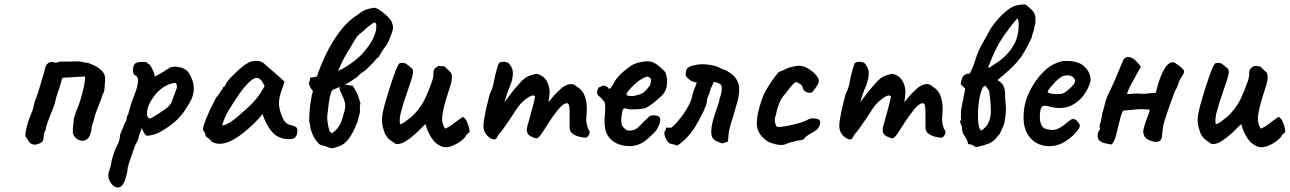

<svg xmlns="http://www.w3.org/2000/svg" viewBox="-20 -669 5864 873"><path d="M141 -11Q120 -12 112 -24Q104 -36 95 -51Q95 -66 100.5 -88Q106 -110 114.5 -133.5Q123 -157 131 -176Q135 -202 144.5 -225Q154 -248 160 -271Q166 -291 171 -309Q176 -327 182 -344Q184 -358 187.5 -367Q191 -376 198 -381Q205 -386 216 -388Q227 -384 234 -384Q241 -384 246 -387Q250 -389 265.5 -389Q281 -389 299 -389Q317 -389 326 -390Q342 -391 355 -387Q368 -383 381 -383Q402 -375 420 -365Q438 -355 449 -340Q460 -325 458 -302Q456 -288 455.5 -270Q455 -252 445 -236Q444 -228 435 -205.5Q426 -183 417 -159Q408 -135 406 -120Q404 -113 401 -105.5Q398 -98 397 -90Q396 -77 392 -63Q388 -49 380 -40Q367 -27 350 -29.5Q333 -32 321.5 -44.5Q310 -57 311 -74Q311 -84 313 -102Q315 -120 317 -135Q320 -144 322.5 -150.5Q325 -157 326 -162Q337 -186 346.5 -217.5Q356 -249 362 -277.5Q368 -306 367 -321Q352 -321 331 -319.5Q310 -318 292.5 -317Q275 -316 270 -316Q265 -315 263 -313.5Q261 -312 261 -308Q255 -283 245 -255Q235 -227 230 -203Q229 -195 222 -178.5Q215 -162 207.5 -142.5Q200 -123 194 -105.5Q188 -88 187 -77Q182 -70 180 -60Q178 -50 178 -38Q175 -24 165 -19Q155 -14 141 -11Z M524 182Q511 187 497 176.5Q483 166 476 147.5Q469 129 476 109Q478 103 482 89.5Q486 76 487 66Q488 59 493 42.5Q498 26 504.5 10Q511 -6 515 -13Q521 -23 523.5 -36Q526 -49 526 -56Q528 -63 531.5 -72Q535 -81 539 -86Q541 -94 545 -103.5Q549 -113 554 -120Q556 -127 557.5 -137Q559 -147 563 -148Q564 -152 564.5 -156Q565 -160 568 -167Q570 -178 577 -199Q584 -220 594 -245Q605 -274 607.5 -297Q610 -320 595 -326Q587 -330 585 -342Q583 -354 587 -367Q591 -380 599 -383Q608 -387 620.5 -387.5Q633 -388 642.5 -386.5Q652 -385 651 -383Q651 -378 656 -377Q658 -380 664.5 -369.5Q671 -359 677 -345.5Q683 -332 683 -327Q681 -323 681 -322.5Q681 -322 685 -322Q685 -322 696 -327.5Q707 -333 719.5 -340.5Q732 -348 736 -352Q736 -352 741.5 -354.5Q747 -357 751 -361Q771 -369 794.5 -364Q818 -359 832 -346Q852 -321 859 -288.5Q866 -256 852 -221Q850 -216 843.5 -204.5Q837 -193 831 -183.5Q825 -174 825 -174Q802 -138 773.5 -114Q745 -90 713 -72Q703 -65 688 -60Q673 -55 660.5 -53Q648 -51 645 -53Q634 -61 625 -87Q620 -74 615.5 -61.5Q611 -49 610 -45Q609 -38 608 -33.5Q607 -29 603 -26Q603 -26 602 -22Q601 -18 595 -10Q585 19 578.5 37.5Q572 56 568 68Q564 80 561 92Q559 119 549 148Q539 177 524 182ZM663 -130Q667 -132 678.5 -138.5Q690 -145 704.5 -154.5Q719 -164 731.5 -173Q744 -182 749 -188Q757 -197 760 -204Q763 -211 767 -224Q770 -232 774 -242Q778 -252 781 -261Q785 -269 784.5 -277.5Q784 -286 778 -292Q774 -293 757.5 -288.5Q741 -284 721 -271Q701 -258 683 -235Q662 -208 654 -184Q646 -160 649 -145Q652 -130 663 -130Z M941 -26Q937 -34 926 -41Q915 -48 915 -52Q915 -56 912 -63Q909 -70 905 -74Q900 -80 907.5 -103Q915 -126 930 -159Q945 -192 964 -227Q972 -235 980 -248Q988 -261 992 -265Q992 -269 995 -272.5Q998 -276 1002 -276L1008 -289Q1009 -293 1019 -305Q1029 -317 1044 -331.5Q1059 -346 1074 -359Q1089 -372 1099 -378Q1120 -392 1142.5 -392.5Q1165 -393 1181 -380Q1184 -377 1193.5 -368.5Q1203 -360 1215 -350Q1227 -340 1237 -331L1274 -298L1257 -248Q1244 -208 1250.5 -178Q1257 -148 1269 -126Q1274 -115 1285 -107.5Q1296 -100 1310 -98Q1318 -97 1325 -92Q1332 -87 1332 -76Q1332 -57 1325 -48Q1318 -39 1308 -37Q1275 -33 1245.5 -47Q1216 -61 1192 -107Q1188 -113 1181.5 -129.5Q1175 -146 1174 -151Q1170 -146 1162 -136.5Q1154 -127 1148 -121Q1077 -49 1026 -26.5Q975 -4 941 -26ZM990 -100Q995 -97 1012 -105Q1029 -113 1054 -133Q1088 -162 1114 -186.5Q1140 -211 1161 -241L1183 -277Q1173 -300 1164 -307.5Q1155 -315 1147 -315Q1134 -315 1113.5 -296Q1093 -277 1068.5 -242.5Q1044 -208 1016 -161Q1004 -140 997 -120Q990 -100 990 -100Z M1517 -347Q1527 -369 1537 -390Q1547 -411 1559 -430Q1570 -447 1580 -465Q1590 -483 1601 -499Q1602 -501 1603 -502.5Q1604 -504 1606 -506Q1616 -515 1629 -526Q1642 -537 1653 -547Q1663 -555 1671 -560.5Q1679 -566 1685 -567Q1687 -565 1689 -561.5Q1691 -558 1691 -553Q1692 -530 1681 -504Q1670 -478 1653 -456Q1645 -446 1637.5 -436.5Q1630 -427 1621 -418Q1609 -406 1591 -392Q1573 -378 1554 -366Q1535 -354 1517 -347ZM1527 -279Q1522 -268 1526.5 -256.5Q1531 -245 1537.5 -232Q1544 -219 1548 -203Q1552 -187 1547 -166Q1543 -154 1539 -138.5Q1535 -123 1529 -109Q1525 -101 1519 -92Q1513 -83 1505 -75.5Q1497 -68 1490 -63Q1488 -64 1484 -67.5Q1480 -71 1478 -75Q1473 -90 1470 -110Q1467 -130 1468 -141Q1469 -149 1471 -167.5Q1473 -186 1476 -207Q1479 -228 1483.5 -243.5Q1488 -259 1496 -262Q1509 -267 1521 -272Q1533 -277 1545 -282Q1560 -289 1574.5 -299Q1589 -309 1605 -320Q1616 -333 1630 -341.5Q1644 -350 1655 -362Q1660 -367 1664.5 -372Q1669 -377 1674 -381Q1680 -387 1687 -396.5Q1694 -406 1702 -409Q1704 -415 1707 -419Q1710 -423 1713 -429Q1721 -443 1732 -457Q1743 -471 1748 -484Q1756 -504 1762.5 -522Q1769 -540 1766 -554Q1762 -573 1748 -588Q1734 -603 1714 -618Q1710 -620 1707 -622Q1704 -624 1702 -627Q1698 -628 1693.5 -630.5Q1689 -633 1684 -634Q1663 -632 1644 -625Q1625 -618 1609 -604Q1563 -576 1527 -528.5Q1491 -481 1464.5 -427Q1438 -373 1421 -321Q1414 -319 1406.5 -318Q1399 -317 1391 -316Q1390 -312 1389.5 -307Q1389 -302 1384 -291Q1388 -277 1392.5 -269Q1397 -261 1403 -256Q1399 -243 1394.5 -218.5Q1390 -194 1388 -167.5Q1386 -141 1386 -121Q1386 -114 1388 -108.5Q1390 -103 1390 -99Q1390 -86 1398.5 -64.5Q1407 -43 1420.5 -25.5Q1434 -8 1446 -8Q1459 -5 1474.5 1.5Q1490 8 1504 2Q1511 -1 1519.5 -3.5Q1528 -6 1535 -10Q1558 -23 1575.5 -52.5Q1593 -82 1601 -106Q1606 -115 1608.5 -125.5Q1611 -136 1613 -145Q1618 -158 1616.5 -173Q1615 -188 1619 -198Q1616 -210 1613 -219Q1610 -228 1607 -237Q1603 -247 1597 -257Q1591 -267 1584 -279Q1579 -279 1566.5 -281.5Q1554 -284 1541 -283Q1537 -282 1533.5 -281Q1530 -280 1527 -279Z M1991 -2Q1960 -13 1941 -43.5Q1922 -74 1915 -105Q1912 -102 1908 -98.5Q1904 -95 1899 -90Q1884 -74 1863.5 -56Q1843 -38 1821.5 -25Q1800 -12 1780 -14Q1766 -23 1753.5 -32.5Q1741 -42 1733 -57Q1732 -59 1731 -60Q1730 -61 1729 -64Q1720 -89 1717.5 -109Q1715 -129 1720.5 -157.5Q1726 -186 1741 -234Q1746 -251 1753.5 -274.5Q1761 -298 1769 -321Q1777 -344 1784.5 -361Q1792 -378 1798 -382Q1802 -382 1806 -382.5Q1810 -383 1813 -383Q1823 -383 1833 -374Q1840 -368 1847 -363Q1854 -358 1856 -353Q1862 -343 1851.5 -310Q1841 -277 1827 -237Q1814 -200 1804 -163Q1794 -126 1799 -104Q1809 -106 1819.5 -113.5Q1830 -121 1837 -127Q1852 -137 1867 -153.5Q1882 -170 1894 -188Q1906 -206 1912 -219Q1920 -236 1927 -253.5Q1934 -271 1939.5 -285.5Q1945 -300 1948 -312Q1951 -324 1951 -331Q1950 -346 1954.5 -353.5Q1959 -361 1973 -369Q1980 -369 1987 -368.5Q1994 -368 2001 -367Q2008 -360 2016 -352.5Q2024 -345 2032 -337Q2039 -315 2029 -283.5Q2019 -252 2008 -217Q1997 -181 1991.5 -145.5Q1986 -110 2004 -84Q2021 -91 2033.5 -100.5Q2046 -110 2058.5 -119.5Q2071 -129 2085 -138Q2099 -129 2107 -106.5Q2115 -84 2115 -68Q2111 -65 2107.5 -62Q2104 -59 2101 -56Q2094 -41 2074 -26.5Q2054 -12 2031 -4Q2008 4 1991 -2Z M2215 -38Q2199 -46 2188.5 -61Q2178 -76 2178 -98Q2178 -108 2182 -132Q2186 -156 2193 -186Q2200 -216 2207 -242Q2217 -260 2221.5 -278Q2226 -296 2226 -300Q2228 -312 2232.5 -330.5Q2237 -349 2242 -364.5Q2247 -380 2249 -382Q2254 -387 2264.5 -388Q2275 -389 2285.5 -385.5Q2296 -382 2300 -372Q2311 -360 2312 -338.5Q2313 -317 2302 -285Q2293 -265 2284 -238Q2275 -211 2268.5 -188.5Q2262 -166 2261 -158L2230 -157Q2247 -173 2262 -190.5Q2277 -208 2284 -218Q2301 -241 2313.5 -256.5Q2326 -272 2346 -294Q2366 -317 2388 -325Q2410 -333 2421 -333Q2443 -329 2459 -310.5Q2475 -292 2479 -256Q2479 -242 2476.5 -223Q2474 -204 2474 -204Q2474 -204 2490.5 -224.5Q2507 -245 2535 -270Q2554 -284 2572 -286.5Q2590 -289 2604 -274Q2630 -260 2640.5 -227Q2651 -194 2647 -150Q2644 -124 2647 -109.5Q2650 -95 2654 -83Q2666 -70 2658 -56.5Q2650 -43 2643 -43Q2633 -43 2615.5 -47Q2598 -51 2584 -61Q2570 -71 2570 -88V-150Q2570 -172 2568.5 -183.5Q2567 -195 2563 -198Q2552 -204 2534.5 -188Q2517 -172 2496.5 -143Q2476 -114 2455 -80Q2436 -49 2426.5 -43Q2417 -37 2406 -44Q2384 -51 2378.5 -63.5Q2373 -76 2377 -92Q2382 -109 2389.5 -136.5Q2397 -164 2404 -190.5Q2411 -217 2413 -229Q2409 -237 2399.5 -234.5Q2390 -232 2380 -225Q2368 -217 2353.5 -203.5Q2339 -190 2321 -161Q2309 -142 2294.5 -121Q2280 -100 2268 -83Q2256 -66 2248 -59Q2239 -40 2233 -36.5Q2227 -33 2215 -38Z M2791 -14Q2752 -30 2738 -63.5Q2724 -97 2731 -157Q2733 -188 2730.5 -198.5Q2728 -209 2717 -219Q2714 -223 2704 -231.5Q2694 -240 2695 -245Q2694 -252 2697.5 -262Q2701 -272 2704 -272Q2710 -274 2716.5 -277.5Q2723 -281 2727 -279Q2731 -279 2738.5 -275.5Q2746 -272 2746 -268Q2750 -261 2758.5 -271.5Q2767 -282 2777 -302Q2787 -318 2802.5 -332.5Q2818 -347 2834 -359Q2850 -371 2861 -377Q2866 -379 2879 -383Q2892 -387 2906.5 -389Q2921 -391 2929 -390Q2947 -389 2964.5 -377Q2982 -365 2993 -353Q3006 -344 3010 -326.5Q3014 -309 3013 -290Q3012 -271 3005 -257Q3002 -247 2985 -230.5Q2968 -214 2948 -198.5Q2928 -183 2913 -177Q2900 -174 2881 -172.5Q2862 -171 2846 -172Q2830 -173 2824 -176Q2817 -180 2812.5 -170.5Q2808 -161 2805 -133Q2804 -119 2805.5 -110Q2807 -101 2809 -97Q2816 -87 2825 -80Q2834 -73 2854 -76Q2873 -79 2892.5 -100.5Q2912 -122 2928 -135Q2932 -142 2944 -144Q2956 -146 2972 -142Q2983 -135 2982.5 -122Q2982 -109 2968 -83Q2965 -76 2952.5 -63.5Q2940 -51 2925.5 -38.5Q2911 -26 2901 -20Q2871 -4 2843 -4.5Q2815 -5 2791 -14ZM2860 -232Q2877 -236 2888.5 -239.5Q2900 -243 2910.5 -252Q2921 -261 2936 -282Q2940 -293 2940 -302Q2940 -311 2937 -314Q2929 -322 2918.5 -319.5Q2908 -317 2897 -309Q2890 -306 2877 -295.5Q2864 -285 2852 -272.5Q2840 -260 2833 -250Q2826 -240 2830 -238Q2828 -234 2841.5 -233Q2855 -232 2860 -232Z M3059 -7Q3050 -11 3041.5 -12.5Q3033 -14 3024 -17Q3015 -25 3009.5 -34.5Q3004 -44 3002 -55Q2999 -66 3003 -72.5Q3007 -79 3009 -89Q3015 -89 3020.5 -88.5Q3026 -88 3032 -88Q3047 -100 3061 -116.5Q3075 -133 3088 -151Q3100 -169 3110 -187Q3120 -205 3125 -222Q3128 -232 3129.5 -241Q3131 -250 3135 -259Q3139 -267 3142 -276Q3145 -285 3148 -294Q3135 -296 3127.5 -299Q3120 -302 3113.5 -308Q3107 -314 3098 -323Q3097 -339 3100.5 -350Q3104 -361 3118 -367Q3123 -369 3128 -370.5Q3133 -372 3138 -372Q3152 -377 3171 -377Q3190 -377 3208 -374Q3215 -373 3221.5 -371.5Q3228 -370 3234 -368Q3243 -366 3251.5 -361Q3260 -356 3269 -353Q3277 -351 3284.5 -347Q3292 -343 3299 -338Q3318 -326 3329.5 -306.5Q3341 -287 3341 -265Q3341 -233 3332 -204Q3327 -185 3321 -166Q3315 -147 3310 -128Q3306 -117 3303 -107Q3300 -97 3298 -86Q3294 -71 3292.5 -56Q3291 -41 3290 -25Q3284 -23 3277.5 -21Q3271 -19 3264 -17Q3252 -21 3237.5 -27.5Q3223 -34 3217 -48Q3216 -50 3215.5 -53Q3215 -56 3215 -59Q3214 -62 3214 -65Q3214 -68 3214 -71Q3214 -91 3219.5 -112.5Q3225 -134 3232 -155Q3238 -172 3243.5 -188Q3249 -204 3252 -219Q3255 -228 3258 -239.5Q3261 -251 3262 -262Q3263 -273 3259 -283Q3252 -289 3243.5 -292Q3235 -295 3225 -297Q3225 -295 3220 -284Q3219 -283 3218.5 -280.5Q3218 -278 3217 -276Q3213 -271 3210.5 -263.5Q3208 -256 3207 -249Q3206 -246 3204.5 -242Q3203 -238 3201 -235Q3198 -229 3196.5 -223.5Q3195 -218 3195 -215Q3194 -200 3189 -187Q3184 -174 3178 -161Q3173 -152 3168 -142.5Q3163 -133 3158 -123Q3157 -119 3154.5 -116Q3152 -113 3150 -109Q3144 -97 3136.5 -85.5Q3129 -74 3121 -64Q3108 -48 3093 -33.5Q3078 -19 3059 -7Z M3556 -15Q3543 -9 3526 -10Q3509 -11 3480 -21Q3478 -21 3467.5 -28Q3457 -35 3447 -45.5Q3437 -56 3433 -64Q3417 -87 3422.5 -132Q3428 -177 3453 -240Q3460 -255 3474.5 -278Q3489 -301 3503.5 -320.5Q3518 -340 3524 -343Q3524 -343 3535 -347Q3546 -351 3563 -360Q3568 -362 3578.5 -364.5Q3589 -367 3600 -369Q3611 -371 3616 -370Q3636 -369 3657.5 -355.5Q3679 -342 3693 -324.5Q3707 -307 3702 -294Q3702 -292 3697 -283Q3692 -274 3685.5 -265.5Q3679 -257 3675 -252Q3670 -246 3659 -247Q3648 -248 3639 -255Q3630 -262 3629 -274Q3627 -282 3614.5 -289Q3602 -296 3602 -296Q3594 -296 3580.5 -280.5Q3567 -265 3553 -245Q3535 -227 3525.5 -205Q3516 -183 3512 -164.5Q3508 -146 3505 -137Q3501 -127 3504.5 -111Q3508 -95 3514 -92Q3521 -91 3537 -93Q3553 -95 3572 -99Q3591 -103 3610.5 -108.5Q3630 -114 3644 -120Q3663 -132 3677 -131Q3691 -130 3698 -128Q3709 -124 3709.5 -113Q3710 -102 3702 -89.5Q3694 -77 3677 -68Q3661 -60 3648.5 -50.5Q3636 -41 3636 -36Q3632 -36 3627.5 -33.5Q3623 -31 3620 -32Q3618 -32 3604 -29Q3590 -26 3575.5 -22Q3561 -18 3556 -15Z M3833 -38Q3817 -46 3806.5 -61Q3796 -76 3796 -98Q3796 -108 3800 -132Q3804 -156 3811 -186Q3818 -216 3825 -242Q3835 -260 3839.5 -278Q3844 -296 3844 -300Q3846 -312 3850.5 -330.5Q3855 -349 3860 -364.5Q3865 -380 3867 -382Q3872 -387 3882.5 -388Q3893 -389 3903.5 -385.5Q3914 -382 3918 -372Q3929 -360 3930 -338.5Q3931 -317 3920 -285Q3911 -265 3902 -238Q3893 -211 3886.5 -188.5Q3880 -166 3879 -158L3848 -157Q3865 -173 3880 -190.5Q3895 -208 3902 -218Q3919 -241 3931.5 -256.5Q3944 -272 3964 -294Q3984 -317 4006 -325Q4028 -333 4039 -333Q4061 -329 4077 -310.5Q4093 -292 4097 -256Q4097 -242 4094.5 -223Q4092 -204 4092 -204Q4092 -204 4108.5 -224.5Q4125 -245 4153 -270Q4172 -284 4190 -286.5Q4208 -289 4222 -274Q4248 -260 4258.5 -227Q4269 -194 4265 -150Q4262 -124 4265 -109.5Q4268 -95 4272 -83Q4284 -70 4276 -56.5Q4268 -43 4261 -43Q4251 -43 4233.5 -47Q4216 -51 4202 -61Q4188 -71 4188 -88V-150Q4188 -172 4186.5 -183.5Q4185 -195 4181 -198Q4170 -204 4152.5 -188Q4135 -172 4114.5 -143Q4094 -114 4073 -80Q4054 -49 4044.5 -43Q4035 -37 4024 -44Q4002 -51 3996.5 -63.5Q3991 -76 3995 -92Q4000 -109 4007.5 -136.5Q4015 -164 4022 -190.5Q4029 -217 4031 -229Q4027 -237 4017.5 -234.5Q4008 -232 3998 -225Q3986 -217 3971.5 -203.5Q3957 -190 3939 -161Q3927 -142 3912.5 -121Q3898 -100 3886 -83Q3874 -66 3866 -59Q3857 -40 3851 -36.5Q3845 -33 3833 -38Z M4350 -144Q4348 -160 4352.5 -183.5Q4357 -207 4362 -230Q4367 -253 4368 -268Q4363 -271 4358 -276.5Q4353 -282 4348 -286Q4351 -304 4355 -315Q4359 -326 4377 -334L4385 -333Q4387 -334 4388.5 -335.5Q4390 -337 4391 -338Q4400 -354 4407 -373.5Q4414 -393 4419 -410Q4427 -435 4439 -457Q4451 -479 4463 -500Q4466 -505 4468.5 -509.5Q4471 -514 4473 -519Q4483 -539 4500 -561Q4517 -583 4536.5 -602Q4556 -621 4573 -632Q4592 -643 4606 -645.5Q4620 -648 4641 -649Q4656 -640 4672 -623.5Q4688 -607 4688 -587Q4688 -577 4688 -567Q4688 -557 4683 -547Q4683 -540 4681 -532.5Q4679 -525 4676 -518Q4675 -513 4673 -508Q4671 -503 4671 -497Q4653 -460 4638 -434.5Q4623 -409 4606.5 -389.5Q4590 -370 4568 -350Q4546 -330 4515 -305Q4534 -294 4541.5 -280.5Q4549 -267 4550 -247Q4550 -241 4550 -232.5Q4550 -224 4551 -215Q4552 -205 4552.5 -195Q4553 -185 4554 -176Q4554 -167 4553 -156.5Q4552 -146 4551 -136Q4551 -134 4550.5 -131.5Q4550 -129 4549 -126Q4548 -110 4542 -95.5Q4536 -81 4528 -65Q4527 -61 4524 -58Q4521 -55 4518 -52Q4500 -26 4477.5 -17Q4455 -8 4424 -1L4413 -2Q4403 -10 4398.5 -11Q4394 -12 4382 -14Q4378 -35 4366 -50.5Q4354 -66 4354 -87Q4353 -91 4352.5 -95Q4352 -99 4349 -103Q4350 -106 4347 -110Q4344 -114 4345 -118Q4346 -120 4348 -121.5Q4350 -123 4351 -124Q4350 -129 4349 -133.5Q4348 -138 4350 -144ZM4441 -75Q4468 -92 4477 -116.5Q4486 -141 4485.5 -169Q4485 -197 4481 -228Q4481 -233 4479.5 -239.5Q4478 -246 4479 -251Q4477 -258 4470.5 -266Q4464 -274 4459 -280Q4453 -277 4449 -270.5Q4445 -264 4441 -253Q4436 -238 4432 -213Q4428 -188 4427 -161.5Q4426 -135 4428 -113.5Q4430 -92 4435 -83ZM4558 -525Q4532 -492 4511 -450.5Q4490 -409 4473 -363L4478 -361L4527 -394Q4540 -404 4552 -416Q4564 -428 4573.5 -440.5Q4583 -453 4588 -463Q4596 -474 4601.5 -490.5Q4607 -507 4609.5 -524.5Q4612 -542 4612 -558Q4612 -574 4608 -584L4605 -585Q4593 -571 4581 -556Q4569 -541 4558 -525Z M4822 -25Q4795 -8 4763.5 -5Q4732 -2 4704 -13.5Q4676 -25 4659 -49Q4646 -65 4638.5 -93.5Q4631 -122 4636 -170Q4641 -213 4663.5 -257.5Q4686 -302 4718.5 -336.5Q4751 -371 4787 -384Q4802 -390 4815 -391.5Q4828 -393 4851 -391Q4874 -388 4890 -380.5Q4906 -373 4914 -363Q4929 -347 4934 -332.5Q4939 -318 4939 -304Q4934 -275 4910 -240Q4886 -205 4844 -186Q4825 -179 4801 -178Q4777 -177 4745 -186Q4723 -192 4716 -182Q4709 -172 4708 -139Q4708 -115 4715.5 -100Q4723 -85 4741 -81Q4763 -77 4773.5 -78.5Q4784 -80 4799 -88Q4810 -95 4816.5 -99.5Q4823 -104 4828.5 -109Q4834 -114 4841 -119Q4847 -124 4851.5 -126Q4856 -128 4861 -128Q4870 -127 4878 -118Q4886 -109 4889 -102Q4893 -97 4884.5 -83Q4876 -69 4859.5 -53.5Q4843 -38 4822 -25ZM4813 -244Q4822 -248 4835 -258.5Q4848 -269 4858 -281Q4868 -293 4868 -301Q4868 -313 4854 -321.5Q4840 -330 4816 -324Q4807 -322 4795 -312Q4783 -302 4771.5 -289.5Q4760 -277 4752 -266.5Q4744 -256 4743 -251Q4747 -246 4759.5 -243.5Q4772 -241 4787.5 -241Q4803 -241 4813 -244Z M5035 -12Q5024 -14 5009 -16.5Q4994 -19 4982.5 -27Q4971 -35 4971 -49Q4971 -57 4972.5 -64Q4974 -71 4978 -76Q4979 -78 4980 -79Q4981 -80 4982 -81Q4981 -86 4980 -91Q4979 -96 4980 -101Q4985 -113 4986.5 -123.5Q4988 -134 4991 -146Q4991 -148 4991 -150.5Q4991 -153 4992 -154Q4999 -175 5004 -197.5Q5009 -220 5019 -240Q5035 -272 5051.5 -310.5Q5068 -349 5083 -386Q5088 -400 5095 -405Q5102 -410 5111 -410Q5127 -409 5143 -394Q5159 -379 5167 -365Q5157 -346 5144.5 -324.5Q5132 -303 5121 -282Q5110 -261 5104 -242Q5118 -241 5133.5 -243Q5149 -245 5164 -243Q5183 -241 5200 -244Q5217 -247 5235 -247Q5238 -261 5244 -281Q5250 -301 5258 -322Q5266 -343 5277 -360Q5288 -377 5302 -384Q5315 -388 5322.5 -383Q5330 -378 5340 -371Q5356 -359 5361 -352Q5366 -345 5362 -336Q5358 -327 5347 -310Q5340 -299 5336.5 -285Q5333 -271 5325 -260Q5323 -257 5317.5 -242Q5312 -227 5304 -205Q5296 -183 5288.5 -161Q5281 -139 5276 -122Q5271 -105 5270 -102Q5268 -89 5266 -75.5Q5264 -62 5263 -48Q5262 -35 5254.5 -29.5Q5247 -24 5236 -24Q5224 -24 5211.5 -29Q5199 -34 5192 -39Q5185 -45 5182 -53.5Q5179 -62 5178 -70Q5180 -90 5187.5 -109.5Q5195 -129 5200 -144Q5202 -151 5204.5 -157Q5207 -163 5208 -170Q5178 -174 5147.5 -171.5Q5117 -169 5087 -166Q5081 -157 5076 -140Q5071 -123 5067 -104.5Q5063 -86 5059 -71Q5057 -61 5053.5 -49.5Q5050 -38 5045 -28Q5040 -18 5035 -12Z M5700 -2Q5669 -13 5650 -43.5Q5631 -74 5624 -105Q5621 -102 5617 -98.5Q5613 -95 5608 -90Q5593 -74 5572.5 -56Q5552 -38 5530.5 -25Q5509 -12 5489 -14Q5475 -23 5462.5 -32.5Q5450 -42 5442 -57Q5441 -59 5440 -60Q5439 -61 5438 -64Q5429 -89 5426.5 -109Q5424 -129 5429.5 -157.5Q5435 -186 5450 -234Q5455 -251 5462.5 -274.5Q5470 -298 5478 -321Q5486 -344 5493.5 -361Q5501 -378 5507 -382Q5511 -382 5515 -382.5Q5519 -383 5522 -383Q5532 -383 5542 -374Q5549 -368 5556 -363Q5563 -358 5565 -353Q5571 -343 5560.5 -310Q5550 -277 5536 -237Q5523 -200 5513 -163Q5503 -126 5508 -104Q5518 -106 5528.5 -113.5Q5539 -121 5546 -127Q5561 -137 5576 -153.5Q5591 -170 5603 -188Q5615 -206 5621 -219Q5629 -236 5636 -253.5Q5643 -271 5648.5 -285.5Q5654 -300 5657 -312Q5660 -324 5660 -331Q5659 -346 5663.5 -353.5Q5668 -361 5682 -369Q5689 -369 5696 -368.5Q5703 -368 5710 -367Q5717 -360 5725 -352.5Q5733 -345 5741 -337Q5748 -315 5738 -283.5Q5728 -252 5717 -217Q5706 -181 5700.5 -145.5Q5695 -110 5713 -84Q5730 -91 5742.5 -100.5Q5755 -110 5767.5 -119.5Q5780 -129 5794 -138Q5808 -129 5816 -106.5Q5824 -84 5824 -68Q5820 -65 5816.5 -62Q5813 -59 5810 -56Q5803 -41 5783 -26.5Q5763 -12 5740 -4Q5717 4 5700 -2Z"/></svg>

Font: Caveat SemiBold
Style: Regular
Weight: 600
Designer: Pablo Impallari
Foundry: Pablo Impallari
Version: Version 2.000